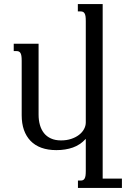

<svg xmlns="http://www.w3.org/2000/svg" viewBox="-20 -736 626 955"><path d="M87.9 -433.6Q87.9 -448.7 86.4 -458Q85 -467.3 81.5 -472.7Q78.1 -478 73.2 -480Q68.4 -481.9 62 -481.9H48.3V-518.6H171.9V-165.5Q171.9 -138.2 178.5 -114.7Q185.1 -91.3 198.5 -74.2Q211.9 -57.1 233.2 -47.4Q254.4 -37.6 283.7 -37.6Q311.5 -37.6 334.2 -45.2Q356.9 -52.7 373 -65.2Q389.2 -77.6 397.9 -93.8Q406.7 -109.9 406.7 -127V-630.9Q406.7 -646 405.3 -655.3Q403.8 -664.6 400.4 -669.9Q397 -675.3 392.1 -677.2Q387.2 -679.2 380.9 -679.2H367.2V-715.8H490.7V152.3H586.4V198.7H367.7V162.1H380.9Q387.2 162.1 392.1 160.2Q397 158.2 400.4 152.8Q403.8 147.5 405.3 138.2Q406.7 128.9 406.7 113.8V-45.4Q378.9 -15.1 342.3 -2.2Q305.7 10.7 260.3 10.7Q218.3 10.7 186 -1Q153.8 -12.7 132.1 -35.2Q110.4 -57.6 99.1 -89.6Q87.9 -121.6 87.9 -162.6Z"/></svg>

Font: Arian AMU Serif
Style: Regular
Weight: 400
Designer: Ruben Hakobyan (Tarumian)
Foundry: Ruben Hakobyan (Tarumian)
Version: Version 1.002